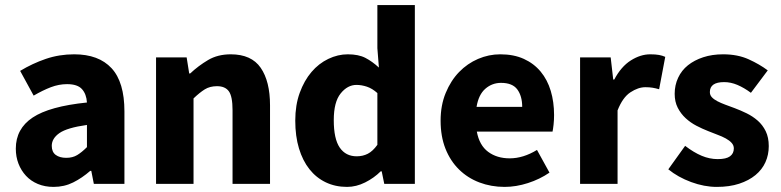

<svg xmlns="http://www.w3.org/2000/svg" viewBox="-20 -721 3063 753"><path d="M190 12Q156 12 128.5 0.5Q101 -11 82 -31.5Q63 -52 52.5 -79Q42 -106 42 -138Q42 -216 108 -260Q174 -304 321 -319Q319 -352 301.5 -371.5Q284 -391 243 -391Q211 -391 179.5 -379Q148 -367 112 -346L59 -443Q107 -472 159.5 -490Q212 -508 271 -508Q367 -508 417.5 -453.5Q468 -399 468 -284V0H348L338 -51H334Q302 -23 267 -5.5Q232 12 190 12ZM240 -102Q265 -102 283 -113Q301 -124 321 -144V-231Q243 -220 213 -199Q183 -178 183 -149Q183 -125 198.5 -113.5Q214 -102 240 -102Z M592 0V-496H712L722 -433H726Q758 -463 796 -485.5Q834 -508 885 -508Q966 -508 1002.5 -455Q1039 -402 1039 -308V0H892V-289Q892 -343 877.5 -363Q863 -383 831 -383Q803 -383 783 -370.5Q763 -358 739 -335V0Z M1341 12Q1295 12 1257.5 -6Q1220 -24 1193.5 -57.5Q1167 -91 1152.5 -139Q1138 -187 1138 -248Q1138 -309 1155.5 -357Q1173 -405 1201.5 -438.5Q1230 -472 1267.5 -490Q1305 -508 1344 -508Q1386 -508 1413 -494Q1440 -480 1466 -456L1460 -532V-701H1607V0H1487L1477 -49H1473Q1447 -23 1412 -5.5Q1377 12 1341 12ZM1379 -108Q1403 -108 1422.5 -118Q1442 -128 1460 -153V-356Q1440 -374 1419 -381Q1398 -388 1378 -388Q1343 -388 1316 -354.5Q1289 -321 1289 -250Q1289 -176 1312.5 -142Q1336 -108 1379 -108Z M1959 12Q1906 12 1860 -5.5Q1814 -23 1780 -56.5Q1746 -90 1727 -138Q1708 -186 1708 -248Q1708 -308 1728 -356.5Q1748 -405 1780.5 -438.5Q1813 -472 1855 -490Q1897 -508 1942 -508Q1995 -508 2034.5 -490Q2074 -472 2100.5 -440Q2127 -408 2140 -364.5Q2153 -321 2153 -270Q2153 -250 2151 -232Q2149 -214 2147 -205H1850Q1860 -151 1894.5 -125.5Q1929 -100 1979 -100Q2032 -100 2086 -133L2135 -44Q2097 -18 2050.5 -3Q2004 12 1959 12ZM1849 -302H2028Q2028 -344 2009 -370Q1990 -396 1945 -396Q1910 -396 1883.5 -373Q1857 -350 1849 -302Z M2255 0V-496H2375L2385 -409H2389Q2416 -460 2454 -484Q2492 -508 2530 -508Q2551 -508 2564.5 -505.5Q2578 -503 2589 -498L2565 -371Q2551 -375 2539 -377Q2527 -379 2511 -379Q2483 -379 2452.5 -359Q2422 -339 2402 -288V0Z M2791 12Q2742 12 2690.5 -7Q2639 -26 2601 -57L2667 -149Q2701 -123 2732 -110Q2763 -97 2795 -97Q2828 -97 2843 -108Q2858 -119 2858 -139Q2858 -151 2849.5 -160.5Q2841 -170 2826.5 -178Q2812 -186 2794 -192.5Q2776 -199 2757 -207Q2734 -216 2711 -228Q2688 -240 2669 -257.5Q2650 -275 2638 -298.5Q2626 -322 2626 -353Q2626 -387 2639.5 -416Q2653 -445 2678 -465Q2703 -485 2738 -496.5Q2773 -508 2816 -508Q2873 -508 2916 -488.5Q2959 -469 2991 -445L2925 -357Q2898 -377 2872 -388Q2846 -399 2820 -399Q2764 -399 2764 -360Q2764 -348 2772 -339.5Q2780 -331 2793.5 -324Q2807 -317 2824.5 -310.5Q2842 -304 2861 -297Q2885 -288 2908.5 -276.5Q2932 -265 2951.5 -248Q2971 -231 2983 -206.5Q2995 -182 2995 -148Q2995 -114 2982 -85Q2969 -56 2943 -34.5Q2917 -13 2879 -0.5Q2841 12 2791 12Z"/></svg>

Font: hySource Sans Pro
Style: Bold
Weight: 700
Designer: Paul D. Hunt
Foundry: Adobe Systems Incorporated
Version: Version 2.021;PS 2.000;hotconv 1.0.86;makeotf.lib2.5.63406